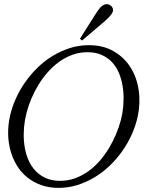

<svg xmlns="http://www.w3.org/2000/svg" viewBox="-20 -891 707 919"><path d="M99.6 -316.4Q93.8 -283.2 93.5 -248.8Q93.3 -214.4 99.1 -181.9Q105 -149.4 117.9 -121.1Q130.9 -92.8 151.6 -71.5Q172.4 -50.3 200.9 -37.8Q229.5 -25.4 267.6 -25.4Q305.7 -25.4 339.6 -37.8Q373.5 -50.3 403.1 -71.5Q432.6 -92.8 457.3 -121.1Q481.9 -149.4 501.5 -181.9Q521 -214.4 535.4 -248.8Q549.8 -283.2 558.6 -316.4L565.9 -350.1Q571.3 -383.3 571.5 -417.7Q571.8 -452.1 565.9 -484.6Q560.1 -517.1 547.6 -545.4Q535.2 -573.7 514.6 -595Q494.1 -616.2 465.3 -628.7Q436.5 -641.1 398.4 -641.1Q360.4 -641.1 326.4 -628.7Q292.5 -616.2 262.9 -595Q233.4 -573.7 208.5 -545.4Q183.6 -517.1 163.8 -484.6Q144 -452.1 129.6 -417.7Q115.2 -383.3 106.9 -350.1ZM639.2 -333.5Q629.9 -290.5 611.1 -248.3Q592.3 -206.1 565.4 -168Q538.6 -129.9 504.9 -97.7Q471.2 -65.4 432.1 -42Q393.1 -18.6 349.6 -5.1Q306.2 8.3 260.3 8.3Q214.8 8.3 177.2 -5.1Q139.6 -18.6 110.6 -42Q81.5 -65.4 61.5 -97.7Q41.5 -129.9 30.8 -168Q20 -206.1 19 -248Q18.1 -290 27.3 -333Q36.6 -376 55.4 -418.2Q74.2 -460.4 101.1 -498.5Q127.9 -536.6 161.4 -568.8Q194.8 -601.1 233.9 -624.5Q272.9 -647.9 316.2 -661.4Q359.4 -674.8 405.3 -674.8Q473.6 -674.8 523.9 -645.8Q574.2 -616.7 604.5 -568.8Q634.8 -521 643.8 -459.7Q652.8 -398.4 639.2 -333.5ZM372.6 -696.8 362.8 -705.6 432.1 -815.4Q457.5 -856 469.7 -863.8Q481.9 -871.1 491.2 -871.1Q502.4 -871.1 511.7 -862.8Q521 -854.5 521 -842.3Q521 -823.7 481.9 -790Z"/></svg>

Font: Atsinvsda
Style: Italic
Weight: 400
Italic angle: -12°
Designer: Al Webster
Foundry: Al Webster and Michael Everson
Version: Version 2.000